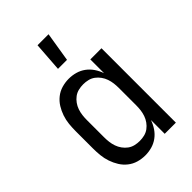

<svg xmlns="http://www.w3.org/2000/svg" viewBox="-224 -847 949 949"><g transform="rotate(-45 250.0 -373.0)"><path d="M215 8Q190 8 166 1Q142 -6 122.5 -21.5Q103 -37 90 -58Q77 -79 69 -102.5Q61 -126 58.5 -150.5Q56 -175 56 -200V-320Q56 -345 58.5 -369.5Q61 -394 69 -417.5Q77 -441 90 -462Q103 -483 122.5 -498.5Q142 -514 166 -521Q190 -528 215 -528Q239 -528 262 -521.5Q285 -515 304 -501Q323 -487 336.5 -467Q350 -447 358 -424V-520H436V0H358V-96Q350 -73 336.5 -53Q323 -33 304 -19Q285 -5 262 1.5Q239 8 215 8ZM246 -62Q263 -62 279.5 -66Q296 -70 309.5 -80Q323 -90 333 -104Q343 -118 348.5 -134Q354 -150 356 -166.5Q358 -183 358 -200V-320Q358 -337 356 -353.5Q354 -370 348.5 -386Q343 -402 333 -416Q323 -430 309.5 -440Q296 -450 279.5 -454Q263 -458 246 -458Q229 -458 212.5 -454Q196 -450 182.5 -440Q169 -430 159 -416Q149 -402 143.5 -386Q138 -370 136 -353.5Q134 -337 134 -320V-200Q134 -183 136 -166.5Q138 -150 143.5 -134Q149 -118 159 -104Q169 -90 182.5 -80Q196 -70 212.5 -66Q229 -62 246 -62ZM212 -600 223 -754H300L275 -600Z"/></g></svg>

Font: Huly
Style: Regular
Weight: 400
Designer: Belleve Invis
Foundry: Belleve Invis
Version: Version 33.2.5; ttfautohint (v1.8.4)